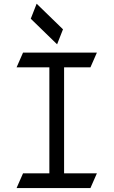

<svg xmlns="http://www.w3.org/2000/svg" viewBox="-20 -1007 602 1018"><path d="M314 -851.6 282.7 -772 143.1 -907.7 174.3 -987.3ZM102.1 -728H493.7L459.5 -649.9H319.8V-87.9H493.7L459.5 -9.8H67.9L102.1 -87.9H241.7V-649.9H67.9Z"/></svg>

Font: NovaMono
Style: Regular
Weight: 400
Monospace: yes
Version: Version 1.2